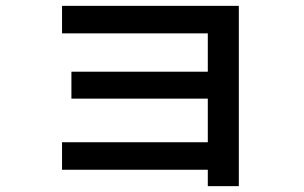

<svg xmlns="http://www.w3.org/2000/svg" viewBox="-20 -592 1040 656"><path d="M690 44V-12H192V-106H690V-255H224V-347H690V-478H192V-572H796V44Z"/></svg>

Font: M PLUS 2 Thin Medium
Style: Regular
Weight: 500
Version: Version 1.001